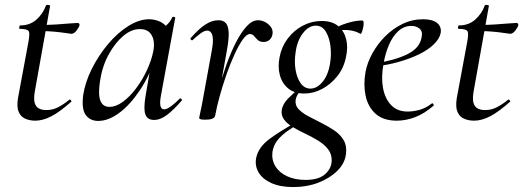

<svg xmlns="http://www.w3.org/2000/svg" viewBox="-20 -477 2120 778"><path d="M123 12Q102 12 83.5 4.5Q65 -3 56 -23Q47 -43 53 -80L95 -306Q102 -342 96 -351Q90 -360 61 -360Q57 -360 58 -367Q59 -374 62 -374Q101 -374 127.5 -397.5Q154 -421 166 -454Q167 -458 175.5 -457Q184 -456 183 -453L121 -106Q114 -67 125.5 -49Q137 -31 168 -31Q194 -31 216.5 -43Q239 -55 261 -73Q263 -75 267 -71Q271 -67 269 -65Q223 -24 188.5 -6Q154 12 123 12ZM269 -340Q267 -340 247.5 -343Q228 -346 201.5 -348.5Q175 -351 150 -351L152 -376Q180 -376 209.5 -378Q239 -380 262.5 -382Q286 -384 295 -384Q299 -384 301 -381Q303 -378 302 -374Q300 -366 290 -353Q280 -340 269 -340Z M378 13Q345 13 327.5 -11Q310 -35 317 -91Q325 -144 352 -198Q379 -252 417.5 -298Q456 -344 500 -371.5Q544 -399 584 -399Q603 -399 622 -392Q641 -385 654.5 -369.5Q668 -354 670 -328L622 -357Q636 -359 653 -373.5Q670 -388 678 -407Q680 -410 685.5 -408.5Q691 -407 690 -405L632 -89Q622 -34 645 -34Q656 -34 672.5 -46Q689 -58 708 -77Q711 -80 715 -76Q719 -72 716 -69Q684 -32 657 -11.5Q630 9 604 9Q577 9 569 -13.5Q561 -36 570 -89L594 -229L612 -246Q585 -168 545.5 -109.5Q506 -51 462.5 -19Q419 13 378 13ZM423 -44Q450 -44 478 -64.5Q506 -85 531.5 -119Q557 -153 575.5 -193Q594 -233 601 -269Q609 -309 594.5 -334.5Q580 -360 545 -359Q512 -359 479 -331Q446 -303 420 -255.5Q394 -208 385 -147Q377 -93 387 -68.5Q397 -44 423 -44Z M852 -9 842 -10Q851 -57 865 -110Q879 -163 897 -213.5Q915 -264 936 -305Q957 -346 979.5 -370.5Q1002 -395 1026 -395Q1040 -395 1054.5 -387.5Q1069 -380 1078 -367Q1087 -354 1084 -338Q1082 -325 1072.5 -316Q1063 -307 1048 -307Q1033 -307 1024.5 -315Q1016 -323 1009.5 -331Q1003 -339 992 -339Q979 -339 963 -316Q947 -293 930 -256Q913 -219 897.5 -174.5Q882 -130 870 -86.5Q858 -43 852 -9ZM813 8Q797 8 792 6Q787 4 787 1Q787 -2 792.5 -26Q798 -50 802 -74L838 -271Q844 -304 842.5 -321Q841 -338 835 -345.5Q829 -353 820 -353Q808 -353 792.5 -341.5Q777 -330 761 -315Q758 -312 754 -316Q750 -320 753 -323Q785 -360 812 -377.5Q839 -395 865 -395Q884 -395 894.5 -384Q905 -373 906.5 -347Q908 -321 900 -276L852 -9Q849 8 813 8Z M1169 281Q1115 281 1079 264.5Q1043 248 1027.5 221Q1012 194 1018 163Q1027 119 1073.5 85Q1120 51 1181 18L1188 26Q1166 39 1143.5 55Q1121 71 1105 90.5Q1089 110 1084 138Q1080 170 1095.5 196Q1111 222 1143 237Q1175 252 1218 252Q1271 252 1297 229Q1323 206 1324 175Q1325 148 1309.5 128Q1294 108 1269.5 93Q1245 78 1217.5 65Q1190 52 1166.5 38Q1143 24 1130.5 6.5Q1118 -11 1122 -34Q1127 -57 1147.5 -78Q1168 -99 1198 -123L1208 -115Q1197 -110 1188.5 -97.5Q1180 -85 1178 -72Q1175 -50 1190 -34.5Q1205 -19 1229.5 -6Q1254 7 1282 21Q1310 35 1334.5 51.5Q1359 68 1372.5 91Q1386 114 1382 146Q1378 184 1347.5 214.5Q1317 245 1270.5 263Q1224 281 1169 281ZM1213 -98Q1173 -98 1148 -118.5Q1123 -139 1114 -172.5Q1105 -206 1113 -246Q1121 -288 1146 -321Q1171 -354 1207 -373Q1243 -392 1283 -392Q1325 -392 1349.5 -372Q1374 -352 1382.5 -319Q1391 -286 1382 -246Q1373 -201 1346.5 -168Q1320 -135 1285 -116.5Q1250 -98 1213 -98ZM1238 -118Q1265 -118 1288 -146.5Q1311 -175 1318 -224Q1323 -256 1319 -290Q1315 -324 1300.5 -348.5Q1286 -373 1259 -373Q1231 -373 1207.5 -342.5Q1184 -312 1178 -266Q1172 -229 1177.5 -195Q1183 -161 1198.5 -139.5Q1214 -118 1238 -118ZM1321 -346 1320 -353Q1350 -372 1385 -383Q1420 -394 1448 -394Q1453 -394 1453.5 -385Q1454 -376 1451.5 -365Q1449 -354 1446 -346Q1443 -338 1440 -340Q1417 -354 1383.5 -355.5Q1350 -357 1321 -346Z M1588 12Q1533 12 1502 -16Q1471 -44 1461.5 -89Q1452 -134 1461 -185Q1468 -223 1489 -261Q1510 -299 1541 -330Q1572 -361 1611 -380Q1650 -399 1694 -399Q1732 -399 1750.5 -384.5Q1769 -370 1766 -345Q1762 -321 1738.5 -298Q1715 -275 1678 -257Q1641 -239 1595 -226Q1549 -213 1501 -208L1503 -221Q1578 -232 1629 -256.5Q1680 -281 1688 -324Q1694 -349 1680.5 -360.5Q1667 -372 1647 -372Q1617 -372 1594 -351Q1571 -330 1556 -295Q1541 -260 1534 -218Q1524 -164 1532 -120.5Q1540 -77 1565 -51Q1590 -25 1632 -25Q1655 -25 1680.5 -32Q1706 -39 1730 -58Q1732 -60 1735.5 -56Q1739 -52 1737 -49Q1699 -16 1661.5 -2Q1624 12 1588 12Z M1901 12Q1880 12 1861.5 4.5Q1843 -3 1834 -23Q1825 -43 1831 -80L1873 -306Q1880 -342 1874 -351Q1868 -360 1839 -360Q1835 -360 1836 -367Q1837 -374 1840 -374Q1879 -374 1905.5 -397.5Q1932 -421 1944 -454Q1945 -458 1953.5 -457Q1962 -456 1961 -453L1899 -106Q1892 -67 1903.5 -49Q1915 -31 1946 -31Q1972 -31 1994.5 -43Q2017 -55 2039 -73Q2041 -75 2045 -71Q2049 -67 2047 -65Q2001 -24 1966.5 -6Q1932 12 1901 12ZM2047 -340Q2045 -340 2025.5 -343Q2006 -346 1979.5 -348.5Q1953 -351 1928 -351L1930 -376Q1958 -376 1987.5 -378Q2017 -380 2040.5 -382Q2064 -384 2073 -384Q2077 -384 2079 -381Q2081 -378 2080 -374Q2078 -366 2068 -353Q2058 -340 2047 -340Z"/></svg>

Font: Cormorant Garamond Light Medium
Style: Italic
Weight: 500
Italic angle: -10°
Version: Version 4.001